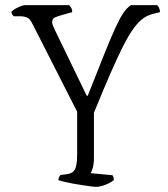

<svg xmlns="http://www.w3.org/2000/svg" viewBox="-20 -724 651 744"><path d="M352 0Q345 0 331 -2Q317 -4 299 -6.5Q281 -9 263 -12.5Q245 -16 229.5 -19.5Q214 -23 206 -26Q206 -32 209 -37.5Q212 -43 215 -46L239 -49Q253 -51 262 -57.5Q271 -64 275 -81Q279 -98 279 -130V-291L105 -633Q97 -650 86 -655.5Q75 -661 56 -661H33Q31 -663 28 -667Q25 -671 24 -678Q29 -684 39.5 -690Q50 -696 60.5 -700Q71 -704 76 -704H248Q252 -700 256 -693.5Q260 -687 260 -677L221 -666Q206 -662 194 -657Q182 -652 182 -638Q182 -632 185.5 -624.5Q189 -617 193 -607L316 -353H320Q359 -452 384.5 -515.5Q410 -579 427.5 -617Q445 -655 458.5 -674.5Q472 -694 487 -704H589Q593 -701 596.5 -693.5Q600 -686 600 -677L572 -670Q552 -665 534.5 -652.5Q517 -640 498.5 -615Q480 -590 458.5 -548Q437 -506 409 -442Q381 -378 344 -287V-113Q344 -89 339.5 -73.5Q335 -58 331 -53L416 -45Q418 -41 419.5 -37.5Q421 -34 421 -26Q407 -15 387 -7.5Q367 0 352 0Z"/></svg>

Font: Texturina Medium 12pt Thin
Style: Regular
Weight: 250
Version: Version 1.002